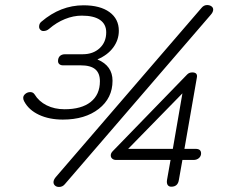

<svg xmlns="http://www.w3.org/2000/svg" viewBox="-20 -730 895 761"><path d="M192 -8Q192 -17 201 -28L779 -699Q788 -710 801 -710Q811 -710 818 -705Q825 -700 825 -692Q825 -682 815 -671L237 0Q228 11 214 11Q204 11 198 5.5Q192 0 192 -8ZM76 -328Q72 -335 72 -342Q72 -351 80.5 -358Q89 -365 100 -365Q111 -365 117 -356Q134 -328 165 -312.5Q196 -297 236 -297Q303 -297 339.5 -326Q376 -355 376 -408Q376 -440 357.5 -455.5Q339 -471 300 -471H230Q221 -471 215.5 -475.5Q210 -480 210 -488Q210 -501 217.5 -508Q225 -515 238 -515H308Q349 -515 375 -539Q401 -563 401 -602Q401 -634 376.5 -651Q352 -668 304 -668Q271 -668 237.5 -654.5Q204 -641 175 -616Q165 -607 152 -607Q145 -607 140 -612Q135 -617 135 -624Q135 -637 144 -644Q220 -709 311 -709Q377 -709 414 -682Q451 -655 451 -608Q451 -572 429 -542Q407 -512 367 -495V-494Q426 -469 426 -410Q426 -341 371.5 -298.5Q317 -256 229 -256Q175 -256 134.5 -275Q94 -294 76 -328ZM642 -17 656 -96H440Q431 -96 425 -101Q419 -106 419 -114Q419 -123 427 -131L722 -435Q730 -443 742 -443Q765 -443 760 -421L711 -140H755Q777 -140 777 -122Q777 -111 768.5 -103.5Q760 -96 747 -96H703L689 -17Q685 10 659 10Q649 10 644.5 3Q640 -4 642 -17ZM665 -140 703 -360 488 -140Z"/></svg>

Font: Kodchasan ExtraLight
Style: Italic
Weight: 275
Italic angle: -10°
Version: Version 1.000; ttfautohint (v1.6)